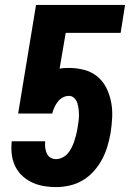

<svg xmlns="http://www.w3.org/2000/svg" viewBox="-20 -755 540 783"><path d="M209 8Q184 8 159.5 4Q135 0 113 -10Q91 -20 73 -36Q55 -52 44 -73Q33 -94 29 -118.5Q25 -143 27 -169L28 -179H164V-172Q163 -160 165 -148.5Q167 -137 172 -127Q177 -117 187 -111.5Q197 -106 209 -106Q222 -106 235.5 -113Q249 -120 257.5 -130.5Q266 -141 272.5 -154Q279 -167 283 -179.5Q287 -192 290.5 -205.5Q294 -219 296 -232Q298 -245 300 -258Q302 -271 302 -284Q302 -297 300.5 -310Q299 -323 295.5 -334.5Q292 -346 283 -355Q274 -364 261 -364Q248 -364 236 -357.5Q224 -351 215.5 -340Q207 -329 201.5 -316.5Q196 -304 193 -292H54L127 -735H490L472 -621H248L223 -475Q233 -477 242.5 -477.5Q252 -478 261 -478Q293 -478 323.5 -470Q354 -462 377 -443Q400 -424 413.5 -397Q427 -370 433 -339.5Q439 -309 437.5 -277Q436 -245 431 -213Q426 -185 418 -158Q410 -131 396.5 -105.5Q383 -80 363 -57.5Q343 -35 318 -20Q293 -5 264.5 1.5Q236 8 209 8Z"/></svg>

Font: Iosevka SS18 Heavy
Style: Italic
Weight: 900
Italic angle: -9°
Monospace: yes
Designer: Belleve Invis
Foundry: Belleve Invis
Version: Version 25.1.1; ttfautohint (v1.8.4)